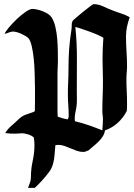

<svg xmlns="http://www.w3.org/2000/svg" viewBox="-20 -739 647 925"><path d="M431 -719Q454 -719 477.5 -708Q501 -697 522 -689Q542 -681 564 -674Q586 -667 605 -656Q597 -634 592 -611Q587 -588 587 -564Q587 -528 589.5 -491.5Q592 -455 592 -419Q592 -404 590.5 -389Q589 -374 589 -358Q589 -329 590.5 -301Q592 -273 592 -244Q592 -234 592 -224.5Q592 -215 591 -205Q575 -173 548 -148Q521 -123 486 -111Q483 -94 474.5 -81Q466 -68 455 -57Q444 -46 431.5 -36Q419 -26 407 -15Q401 -13 395 -10Q389 -7 382 -7Q365 -7 350 -12.5Q335 -18 320.5 -24Q306 -30 291.5 -35.5Q277 -41 261 -41Q252 -41 247 -40Q245 -25 244 -7.5Q243 10 240.5 27Q238 44 232.5 60Q227 76 217 89Q202 109 184 129Q166 149 148 166H115Q120 153 124.5 140.5Q129 128 129 114Q129 75 137.5 36.5Q146 -2 146 -41Q146 -59 143 -76Q140 -80 133 -84Q126 -88 117 -91Q108 -94 99.5 -95.5Q91 -97 87 -97Q79 -97 71 -96Q63 -95 55 -95Q42 -95 30 -95.5Q18 -96 5 -98Q18 -119 36 -134Q54 -149 71 -166Q88 -181 104 -186.5Q120 -192 140 -199Q142 -200 145 -201.5Q148 -203 148 -205Q148 -221 148.5 -250Q149 -279 148.5 -313.5Q148 -348 147 -385.5Q146 -423 142.5 -456.5Q139 -490 133 -516Q127 -542 118 -554Q114 -559 104 -565Q94 -571 83 -576Q72 -581 61 -584Q50 -587 44 -587Q33 -587 23 -582.5Q13 -578 2 -576Q7 -588 24 -608Q41 -628 61.5 -647.5Q82 -667 103 -681.5Q124 -696 136 -696Q146 -696 159.5 -693Q173 -690 186.5 -684.5Q200 -679 211 -672Q222 -665 228 -656Q240 -638 246.5 -610.5Q253 -583 255.5 -553.5Q258 -524 258.5 -495Q259 -466 259 -444Q259 -430 258 -416.5Q257 -403 257 -389V-224Q257 -212 257 -200.5Q257 -189 258 -177Q269 -173 281 -169.5Q293 -166 305 -164Q311 -170 311 -181Q311 -207 309 -233Q307 -259 307 -285Q307 -315 308.5 -345.5Q310 -376 310 -407Q310 -459 313 -501.5Q316 -544 324 -595Q326 -606 325.5 -617.5Q325 -629 330 -639Q334 -643 349 -656Q364 -669 381.5 -683Q399 -697 413.5 -708Q428 -719 431 -719ZM343 -609Q351 -531 350.5 -453.5Q350 -376 350 -298Q350 -281 350.5 -264Q351 -247 349 -230Q347 -214 343.5 -198.5Q340 -183 340 -167Q340 -164 340.5 -161Q341 -158 341 -155Q375 -147 408 -135.5Q441 -124 473 -111Q474 -125 475 -138.5Q476 -152 476 -166Q476 -175 474.5 -184Q473 -193 473 -202Q473 -239 474.5 -275.5Q476 -312 476 -349Q476 -375 475 -401.5Q474 -428 474 -454Q474 -480 475 -505.5Q476 -531 478 -557Q469 -563 451 -571Q433 -579 412 -586.5Q391 -594 372 -600.5Q353 -607 343 -609Z"/></svg>

Font: Hand Textur
Style: Regular
Weight: 400
Designer: F. H. Ehmcke um 1935
Foundry: Peter Wiegel
Version: Version 1.000